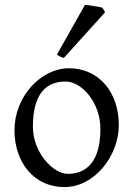

<svg xmlns="http://www.w3.org/2000/svg" viewBox="-20 -747 542 782"><path d="M256 -39C197 -39 114 -125 114 -231C114 -364 167 -415 247 -415C314 -415 389 -328 389 -222C389 -63 309 -39 256 -39ZM261 -469C146 -469 39 -353 39 -217C39 -84 120 15 242 15C367 15 464 -115 464 -237C464 -371 383 -469 261 -469ZM240 -511 408 -697 397 -716 382 -719C376 -720 337 -727 326 -727L212 -525C219 -519 228 -514 240 -511Z"/></svg>

Font: Temporarium
Style: Regular
Weight: 400
Version: Version 1.1